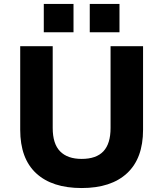

<svg xmlns="http://www.w3.org/2000/svg" viewBox="-20 -938 824 969"><path d="M392 11Q243 11 162.5 -63.5Q82 -138 82 -283V-705H246V-292Q246 -212 283.5 -174Q321 -136 392 -136Q466 -136 502 -174.5Q538 -213 538 -292V-705H702V-283Q702 -139 621.5 -64Q541 11 392 11ZM433 -775V-918H583V-775ZM201 -775V-918H351V-775Z"/></svg>

Font: Nunito Sans 7pt ExtraBold
Style: Regular
Weight: 800
Designer: Vernon Adams
Foundry: Vernon Adams
Version: Version 3.101;gftools[0.9.27]